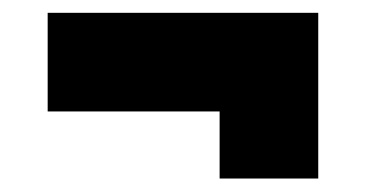

<svg xmlns="http://www.w3.org/2000/svg" viewBox="-20 -322 580 292"><path d="M464 -302.5V-50.5H314V-152.5H52.5V-302.5Z"/></svg>

Font: League Spartan Thin ExtraBold
Style: Regular
Weight: 800
Version: Version 2.002